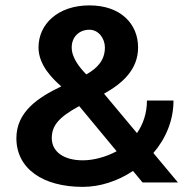

<svg xmlns="http://www.w3.org/2000/svg" viewBox="-20 -687 723 723"><path d="M316.7 -666.7C197.5 -666.7 125 -595.8 125 -508.3C125 -441.7 178.3 -390 210.8 -361.7C123.3 -320 41.7 -265.8 41.7 -166.7C41.7 -51.7 141.7 16.7 291.7 16.7C356.7 16.7 423.3 -5 480.8 -43.3L516.7 0H650L557.5 -110.8C604.2 -165 633.3 -233.3 633.3 -308.3H533.3C533.3 -259.2 518.3 -218.3 495.8 -185.8L371.7 -334.2C440.8 -372.5 500 -425 500 -508.3C500 -595.8 435.8 -666.7 316.7 -666.7ZM316.7 -575C352.5 -575 375 -540.8 375 -508.3C375 -460.8 347.5 -430.8 305 -406.7C280 -432.5 250 -469.2 250 -508.3C250 -547.5 277.5 -575 316.7 -575ZM278.3 -287.5 419.2 -117.5C377.5 -95 330.8 -83.3 291.7 -83.3C220 -83.3 175 -115.8 175 -166.7C175 -213.3 200 -245 278.3 -287.5Z"/></svg>

Font: BoonHome
Style: Bold
Weight: 700
Designer: Sungsit Sawaiwan
Foundry: Sungsit Sawaiwan
Version: Version 0.2